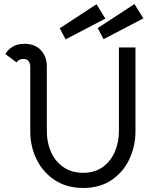

<svg xmlns="http://www.w3.org/2000/svg" viewBox="-20 -918 773 951"><path d="M130 -267V-588Q130 -603 122 -614.5Q114 -626 97 -626Q73 -626 62 -609L7 -650Q17 -670 40.5 -685.5Q64 -701 100 -701Q153 -701 182.5 -669.5Q212 -638 212 -588V-267Q212 -211 233 -164.5Q254 -118 294.5 -90Q335 -62 391 -62Q450 -62 490 -91.5Q530 -121 549.5 -168Q569 -215 569 -267V-683H651V-267Q651 -197 622 -132.5Q593 -68 534.5 -27.5Q476 13 392 13Q311 13 252 -25.5Q193 -64 161.5 -128Q130 -192 130 -267ZM276 -778 458 -897 502 -826 305 -723ZM464 -779 646 -898 690 -827 493 -724Z"/></svg>

Font: Bellota
Style: Bold
Weight: 700
Designer: Kemie Guaida
Foundry: Kemie Guaida
Version: Version 4.001